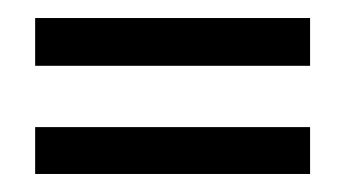

<svg xmlns="http://www.w3.org/2000/svg" viewBox="-20 -334 384 213"><path d="M324 -261H19V-314H324ZM324 -141H19V-193H324Z"/></svg>

Font: Astronomicon
Style: Regular
Weight: 400
Version: Version 1.1